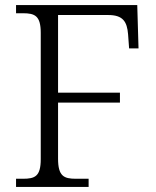

<svg xmlns="http://www.w3.org/2000/svg" viewBox="-20 -734 612 754"><path d="M43 0H328V-32H278C231 -32 208 -42 208 -111V-331H451V-370H208V-675H405C463 -675 479 -649 483 -599L487 -544H524L519 -714H43V-682H70C117 -682 140 -672 140 -605V-109C140 -41 117 -32 70 -32H43Z"/></svg>

Font: Noto Serif Ethiopic Light
Style: Regular
Weight: 300
Designer: Monotype Design Team
Foundry: Monotype Imaging Inc.
Version: Version 2.102